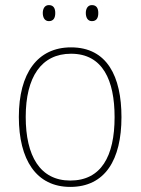

<svg xmlns="http://www.w3.org/2000/svg" viewBox="-20 -724 552 754"><path d="M148 -673C148 -656 155 -641 172 -641C191 -641 197 -655 197 -673C197 -690 191 -704 172 -704C155 -704 148 -689 148 -673ZM317 -673C317 -656 324 -641 341 -641C360 -641 366 -655 366 -673C366 -690 360 -704 341 -704C324 -704 317 -689 317 -673ZM457 -264C457 -423 401 -538 259 -538C127 -538 54 -436 54 -265C54 -97 122 10 256 10C393 10 457 -97 457 -264ZM81 -265C81 -421 142 -513 259 -513C384 -513 430 -408 430 -264C430 -110 377 -15 256 -15C137 -15 81 -112 81 -265Z"/></svg>

Font: Noto Sans Sinhala SemiCondensed Thin
Style: Regular
Weight: 100
Width: 4
Designer: Jelle Bosma - Monotype Design Team
Foundry: Monotype Imaging Inc.
Version: Version 2.006